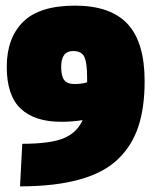

<svg xmlns="http://www.w3.org/2000/svg" viewBox="-20 -651 549 681"><path d="M289 -359V-377Q289 -425 280 -447.5Q271 -470 239 -470Q197 -470 197 -414Q197 -382 207.5 -367.5Q218 -353 244 -353Q270 -353 289 -359ZM197 -219Q103 -219 53.5 -265.5Q4 -312 4 -414Q4 -516 62 -573.5Q120 -631 246 -631Q372 -631 432.5 -566Q493 -501 493 -363Q493 -269 470.5 -201.5Q448 -134 398 -86Q298 10 51 10L59 -141Q158 -141 205.5 -160.5Q253 -180 273 -225Q237 -219 197 -219Z"/></svg>

Font: Passion One
Style: Bold
Weight: 700
Designer: Alejandro Lo Celso
Foundry: Fontstage
Version: Version 1.002